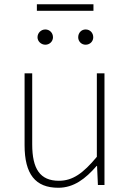

<svg xmlns="http://www.w3.org/2000/svg" viewBox="-20 -873 617 906"><path d="M255 13C328 13 383 -29 436 -90H438L442 0H473V-527H437V-133C372 -55 323 -20 258 -20C169 -20 132 -76 132 -192V-527H96V-188C96 -51 147 13 255 13ZM194 -662C214 -662 230 -678 230 -697C230 -718 214 -734 194 -734C174 -734 157 -718 157 -697C157 -678 174 -662 194 -662ZM154 -822H421V-853H154ZM384 -662C405 -662 420 -678 420 -697C420 -718 405 -734 384 -734C364 -734 349 -718 349 -697C349 -678 364 -662 384 -662Z"/></svg>

Font: Noto Sans CJK Thin
Style: Regular
Weight: 100
Designer: Ryoko NISHIZUKA (kana & ideographs); Paul D. Hunt (Latin, Greek & Cyrillic); Wenlong ZHANG (bopomofo); Sandoll Communica
Foundry: Adobe Systems Incorporated
Version: Version 1.000;PS 1;hotconv 1.0.78;makeotf.lib2.5.61930